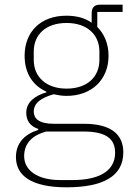

<svg xmlns="http://www.w3.org/2000/svg" viewBox="-20 -587 568 819"><path d="M506 63C506 -12 456 -59 338 -59H209C144 -59 124 -83 124 -111C124 -147 155 -170 209 -185C228 -181 244 -178 264 -178C371 -178 443 -247 443 -349C443 -400 425 -442 395 -472V-536H503V-567H406C382 -567 371 -554 371 -530V-490C343 -510 307 -520 263 -520C154 -520 85 -452 85 -349C85 -274 120 -222 178 -196V-193C132 -180 92 -153 92 -106C92 -73 108 -49 143 -37V-33C84 -14 48 24 48 83C48 161 112 212 264 212C419 212 506 165 506 63ZM471 65C471 145 398 181 291 181H236C139 181 83 139 83 79C83 22 121 -11 177 -26H336C437 -26 471 8 471 65ZM264 -209C177 -209 124 -259 124 -331V-367C124 -439 175 -489 264 -489C352 -489 404 -439 404 -367V-331C404 -259 352 -209 264 -209Z"/></svg>

Font: IBM Plex Arabic ExtraLight
Style: Regular
Weight: 200
Designer: Mike Abbink, Paul van der Laan, Pieter van Rosmalen, Wael Morcos, Khajak Apelian
Foundry: Bold Monday
Version: Version 1.0